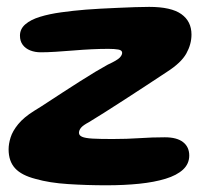

<svg xmlns="http://www.w3.org/2000/svg" viewBox="-20 -518 608 558"><path d="M289 20.5Q233 20.5 178.2 17Q123.5 13.5 83.5 2Q42.5 -8.5 23.8 -29Q5 -49.5 5 -84Q5 -100 10.8 -118.5Q16.5 -137 32.8 -157Q49 -177 79.5 -196Q97 -206.5 118.5 -220.8Q140 -235 164 -250.5Q188 -266 211.5 -281Q235 -296 256.2 -308.8Q277.5 -321.5 293 -330Q321 -343 328 -350.5Q335 -358 335 -364.5Q335 -372 324 -374Q313 -376 295 -376Q272.5 -376 246 -374.8Q219.5 -373.5 192.5 -371.2Q165.5 -369 141.2 -367.5Q117 -366 98.5 -366Q81.5 -366 67.8 -371.5Q54 -377 46 -387.8Q38 -398.5 38 -414.5Q38 -434 53.8 -447.5Q69.5 -461 96.5 -469.2Q123.5 -477.5 158 -482.2Q192.5 -487 229.5 -490Q248 -491.5 272.2 -492.8Q296.5 -494 322.5 -495.2Q348.5 -496.5 372.2 -497.2Q396 -498 413.5 -498Q477.5 -498 507 -477Q536.5 -456 536.5 -417.5Q536.5 -389.5 521.5 -362.5Q506.5 -335.5 465 -309Q438 -291 405.5 -269.8Q373 -248.5 341 -227.8Q309 -207 282 -190Q255 -173 238.5 -163Q221.5 -154 215.5 -146.8Q209.5 -139.5 209.5 -132Q209.5 -124.5 218.5 -120.5Q227.5 -116.5 248.8 -115.2Q270 -114 307 -114Q349 -114 385.5 -116.5Q422 -119 459 -119Q494 -119 512 -105Q530 -91 530 -66Q530 -42 512 -25.2Q494 -8.5 461.2 1.5Q428.5 11.5 384.8 16Q341 20.5 289 20.5Z"/></svg>

Font: Gluten SemiBold
Style: Regular
Weight: 600
Designer: Tyler Finck
Foundry: Etcetera Type Company
Version: Version 1.300